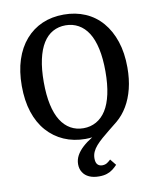

<svg xmlns="http://www.w3.org/2000/svg" viewBox="-101 -797 902 1110"><g transform="rotate(-10 350.0 -241.5)"><path d="M350 -53Q391 -53 425 -72Q459 -91 482.5 -128Q506 -165 518.5 -222Q531 -279 531 -355Q531 -431 518.5 -488Q506 -545 482.5 -582Q459 -619 425 -638Q391 -657 350 -657Q308 -657 274.5 -638.5Q241 -620 217.5 -582.5Q194 -545 181.5 -488Q169 -431 169 -355Q169 -279 181.5 -222Q194 -165 217.5 -128Q241 -91 274.5 -72Q308 -53 350 -53ZM543 -56Q516 -34 492 -15Q468 4 447.5 22Q427 40 412 57Q397 74 389 92Q381 110 381 130Q381 155 391.5 166Q402 177 419 177Q436 177 448 169Q460 161 469 152L498 188Q486 201 471 212.5Q456 224 436.5 230.5Q417 237 390 237Q356 237 332 226Q308 215 295 194.5Q282 174 282 147Q282 120 295 96Q308 72 332 50Q356 28 389.5 7.5Q423 -13 463 -32L461 -10Q445 -3 427 1Q409 5 389.5 7.5Q370 10 350 10Q281 10 224 -15Q167 -40 125.5 -87Q84 -134 62 -201.5Q40 -269 40 -355Q40 -441 62 -508.5Q84 -576 125.5 -623.5Q167 -671 223.5 -695.5Q280 -720 350 -720Q419 -720 476 -695.5Q533 -671 574 -623.5Q615 -576 637.5 -508.5Q660 -441 660 -355Q660 -287 646 -231Q632 -175 606 -131Q580 -87 543 -56Z"/></g></svg>

Font: Roboto Serif 28pt Condensed Medium
Style: Regular
Weight: 500
Width: 3
Designer: Greg Gazdowicz
Foundry: Commercial Type
Version: Version 1.008